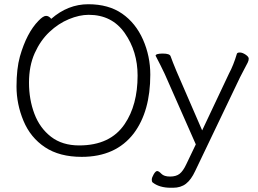

<svg xmlns="http://www.w3.org/2000/svg" viewBox="-20 -728 1221 907"><path d="M366 13Q261 13 192.5 -32.5Q124 -78 91 -157Q58 -236 58 -319.5Q58 -403 74 -461Q106 -573 162 -630Q184 -653 197.5 -653Q211 -653 222 -639Q301 -708 397 -708Q493 -708 557 -663.5Q621 -619 655.5 -541Q690 -463 690 -375Q690 -202 612 -98Q527 13 366 13ZM354 -41Q501 -41 569 -142Q630 -232 630 -371Q630 -485 569.5 -571.5Q509 -658 399 -658Q355 -658 305.5 -637.5Q256 -617 213.5 -577Q171 -537 144 -477Q117 -417 117 -337.5Q117 -258 142.5 -190.5Q168 -123 221 -82Q274 -41 354 -41ZM787 159Q732 159 700 133Q697 130 697 120.5Q697 111 706 95.5Q715 80 722.5 80Q730 80 742.5 93Q755 106 783.5 106Q812 106 828.5 93Q845 80 860 48L905 -46L758 -379Q735 -427 726 -443.5Q717 -460 715 -465Q716 -475 749 -475Q782 -475 786 -462Q794 -439 814 -391L935 -112L1062 -381Q1083 -420 1099 -474Q1101 -480 1113 -480Q1125 -480 1140 -470Q1155 -460 1155 -451Q1155 -442 1150 -432Q1145 -422 1134 -401.5Q1123 -381 1114 -363L902 80Q883 121 858.5 140Q834 159 797 159Z"/></svg>

Font: LXGW WenKai TC Light
Style: Regular
Weight: 300
Designer: LXGW / Fontworks Inc.
Foundry: LXGW / Fontworks Inc.
Version: Version 1.330